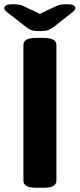

<svg xmlns="http://www.w3.org/2000/svg" viewBox="-27 -880 374 902"><path d="M143 2Q83 2 83 -31V-669Q83 -702 143 -702H178Q238 -702 238 -669V-31Q238 2 178 2ZM287 -860Q313 -860 320 -854Q327 -848 327 -843Q327 -840 325 -835Q323 -830 310 -820L230 -757Q214 -745 201.5 -739.5Q189 -734 160 -734Q129 -734 116.5 -740Q104 -746 89 -758L10 -820Q-3 -830 -5 -835Q-7 -840 -7 -843Q-7 -848 0.5 -854Q8 -860 33 -860Q46 -860 59 -858.5Q72 -857 82 -852L160 -815L241 -853Q251 -858 262.5 -859Q274 -860 287 -860Z"/></svg>

Font: Asap Expanded
Style: Bold
Weight: 700
Width: 7
Designer: Pablo Cosgaya
Foundry: Omnibus-Type
Version: Version 3.001; ttfautohint (v1.8.4.7-5d5b)